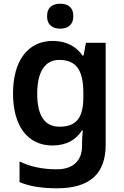

<svg xmlns="http://www.w3.org/2000/svg" viewBox="-20 -772 666 1032"><path d="M304 -752C265 -752 233 -735 233 -685C233 -636 265 -618 304 -618C342 -618 374 -636 374 -685C374 -735 342 -752 304 -752ZM263 -552C132 -552 50 -448 50 -270C50 -91 131 10 262 10C336 10 388 -20 421 -71H425C423 -53 421 -20 421 -3V13C421 92 372 138 286 138C205 138 142 123 85 96V207C141 230 205 240 287 240C465 240 548 160 548 6V-542H442L429 -473H424C389 -523 336 -552 263 -552ZM298 -450C390 -450 428 -395 428 -272V-250C428 -140 391 -91 300 -91C220 -91 180 -150 180 -269C180 -386 222 -450 298 -450Z"/></svg>

Font: Noto Sans Khmer UI SemiBold
Style: Regular
Weight: 600
Designer: Danh Hong and the Monotype Design Team
Foundry: Monotype Imaging Inc.
Version: Version 2.002